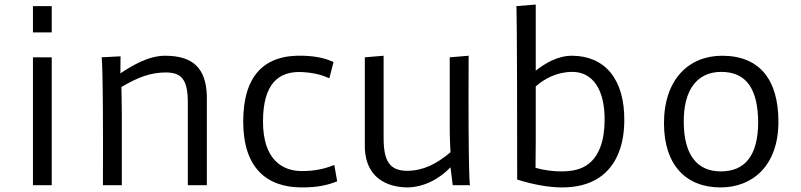

<svg xmlns="http://www.w3.org/2000/svg" viewBox="-20 -818 3538 848"><path d="M125.5 -674.8H208.5V-791H125.5ZM125.5 0H208.5V-564.9H125.5Z M434.6 0H518.1V-314C518.1 -355 516.1 -433.6 516.1 -433.6C587.4 -475.6 643.6 -498 712.4 -498C783.7 -498 809.6 -464.4 809.6 -363.8V0H893.6V-393.6C890.1 -517.6 832 -571.8 709 -571.8C634.8 -571.8 561.5 -527.3 511.7 -493.7C511.7 -551.3 512.7 -569.3 512.7 -569.3L428.7 -564.9C428.7 -564.9 436.5 -554.2 434.6 0Z M1054.2 -281.2C1054.2 -75.7 1158.7 9.8 1313 9.8C1383.3 9.8 1425.3 0 1469.2 -17.1L1456.5 -89.4C1408.2 -70.3 1365.7 -62.5 1313 -62.5C1225.6 -62.5 1141.6 -114.3 1141.6 -281.2C1141.6 -446.3 1208.5 -506.3 1317.9 -499.5C1368.7 -496.1 1401.4 -487.3 1434.6 -472.2L1453.1 -544.4C1419.4 -558.6 1385.3 -569.3 1321.3 -571.8C1147 -578.6 1054.2 -483.9 1054.2 -281.2Z M1591.3 -179.7C1588.9 -58.6 1659.2 6.8 1776.4 9.8C1853 9.8 1922.4 -29.3 1969.7 -79.1L1979.5 0H2055.7C2055.7 0 2047.4 -18.1 2049.8 -571.8L1966.3 -564.9V-247.6C1966.3 -207 1969.7 -145.5 1969.7 -145.5C1905.3 -91.8 1847.7 -63.5 1775.4 -63.5C1700.7 -65.4 1674.3 -106.4 1674.3 -209V-571.8L1591.3 -564.9Z M2264.2 -24.9C2340.8 -1 2407.7 9.8 2462.9 9.8C2527.3 9.8 2582.5 -4.4 2626.5 -33.7C2695.3 -80.1 2736.3 -164.1 2737.3 -283.7C2739.7 -470.2 2649.4 -571.8 2505.9 -571.8C2440.4 -571.8 2383.3 -535.2 2346.2 -505.9V-797.9L2260.7 -791C2260.7 -791 2264.2 -777.3 2264.2 -24.9ZM2345.2 -76.7C2345.2 -76.7 2346.2 -155.3 2346.2 -195.3V-436.5C2384.8 -470.2 2439.5 -500.5 2507.8 -500.5C2598.6 -500.5 2652.3 -421.4 2650.4 -283.7C2649.4 -190.9 2623 -128.4 2580.1 -94.7C2547.9 -68.8 2504.9 -61 2458.5 -61C2425.8 -61 2384.8 -65.4 2345.2 -76.7Z M2912.6 -273.4C2912.6 -90.3 3008.8 9.8 3162.6 9.8C3302.7 9.8 3418 -85 3418 -280.3C3418 -466.8 3334.5 -571.8 3169.4 -571.8C3021.5 -571.8 2912.6 -466.8 2912.6 -273.4ZM3000 -275.9C2997.6 -420.4 3059.1 -500.5 3165 -500.5C3280.3 -500.5 3326.7 -420.4 3328.6 -280.3C3328.6 -127.4 3267.6 -61 3163.6 -61C3056.2 -61 3001 -137.7 3000 -275.9Z"/></svg>

Font: Duru Sans
Style: Regular
Weight: 400
Designer: Onur Yazıcıgil
Foundry: Onur Yazıcıgil
Version: Version 1.002